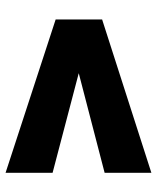

<svg xmlns="http://www.w3.org/2000/svg" viewBox="43 -658 564 690"><g transform="rotate(-90 325.0 -313.0)"><path d="M600 -228 49 -51V-219L407 -312L49 -406V-575L600 -395Z"/></g></svg>

Font: Georama Extended ExtraBold
Style: Regular
Weight: 800
Width: 7
Designer: Jean-Baptiste Levee
Foundry: Production Type
Version: Version 1.000